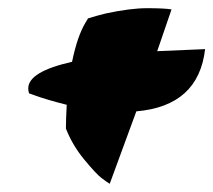

<svg xmlns="http://www.w3.org/2000/svg" viewBox="-20 -407 521 469"><path d="M49 -191Q49 -232 156 -256Q169 -319 189 -352L195 -362Q199 -363 206.5 -365.5Q214 -368 238 -374Q298 -387 339.5 -387Q381 -387 399 -384L364 -282L481 -287Q465 -148 313 -135L248 42Q240 37 227.5 27.5Q215 18 186 -17Q157 -52 141 -93Q141 -115 143 -151Q95 -163 62 -175L51 -179Q49 -185 49 -191Z"/></svg>

Font: Ceviche One
Style: Regular
Weight: 400
Version: Version 1.002